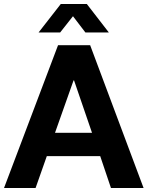

<svg xmlns="http://www.w3.org/2000/svg" viewBox="-26 -940 738 960"><path d="M424.8 -713.9 691.9 0H528.8L475.1 -159.2H208L151.9 0H-5.9L264.2 -713.9ZM434.1 -275.9 344.2 -538.1H341.8L249 -275.9ZM408.2 -919.9 518.1 -777.8H400.9L338.9 -858.9L274.9 -777.8H167L277.8 -919.9Z"/></svg>

Font: XB Khoramshahr
Style: Bold
Weight: 700
Designer: Behnam
Foundry: Irmug
Version: Version 8.005 2009